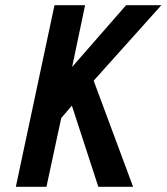

<svg xmlns="http://www.w3.org/2000/svg" viewBox="-20 -720 642 740"><path d="M258 -462 308 -700H190L41 0H159L216 -265L257 -313L359 0H493L341 -409L602 -700H466Z"/></svg>

Font: Advent Pro
Style: Bold Italic
Weight: 700
Italic angle: -12°
Designer: VivaRado, Andreas Kalpakidis
Foundry: VivaRado, Andreas Kalpakidis
Version: Version 3.000